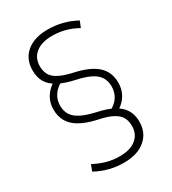

<svg xmlns="http://www.w3.org/2000/svg" viewBox="-205 -848 963 1075"><g transform="rotate(-30 276.0 -310.0)"><path d="M354 -171Q389 -188 408.5 -217.5Q428 -247 428 -285Q428 -320 412.5 -345Q397 -370 363 -387.5Q329 -405 272 -417Q208 -431 167 -453Q126 -475 107.5 -507Q89 -539 89 -583Q89 -656 139 -698Q189 -740 276 -740Q324 -740 368.5 -729Q413 -718 458 -694L442 -654Q400 -677 361 -687Q322 -697 279 -697Q212 -697 174 -666.5Q136 -636 136 -583Q136 -554 147.5 -530.5Q159 -507 190.5 -489.5Q222 -472 279 -459Q378 -438 424.5 -396Q471 -354 471 -285Q471 -233 442 -194Q413 -155 361 -135ZM276 120Q228 120 184 109Q140 98 95 74L110 34Q153 56 191.5 66.5Q230 77 273 77Q341 77 378.5 46.5Q416 16 416 -37Q416 -67 404.5 -90Q393 -113 362 -131Q331 -149 274 -161Q174 -182 127.5 -224Q81 -266 81 -335Q81 -387 110.5 -426Q140 -465 192 -485L198 -449Q164 -432 144 -402.5Q124 -373 124 -335Q124 -300 140 -275Q156 -250 190 -233Q224 -216 280 -203Q346 -189 386 -167Q426 -145 445 -113Q464 -81 464 -37Q464 35 413.5 77.5Q363 120 276 120Z"/></g></svg>

Font: M PLUS 1 Thin Light
Style: Regular
Weight: 300
Version: Version 1.001